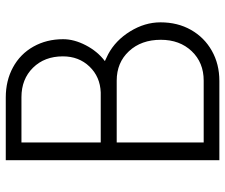

<svg xmlns="http://www.w3.org/2000/svg" viewBox="-76 -686 762 649"><g transform="rotate(-90 304.5 -361.0)"><path d="M88 -722H300Q357 -722 402 -697.5Q447 -673 472 -628.5Q497 -584 497 -528Q497 -491 476.5 -451.5Q456 -412 423 -387L446 -376Q493 -351 523.5 -301.5Q554 -252 554 -199Q554 -141 528.5 -96Q503 -51 458 -25.5Q413 0 356 0H88ZM495 -198Q495 -264 456.5 -305.5Q418 -347 357 -347H148V-53H357Q418 -53 456.5 -93.5Q495 -134 495 -198ZM439 -529Q439 -591 400.5 -630Q362 -669 301 -669H148V-401H317Q370 -403 404.5 -439Q439 -475 439 -529Z"/></g></svg>

Font: SUITE Light
Style: Regular
Weight: 300
Designer: Sun
Foundry: Sun
Version: Version 2.040